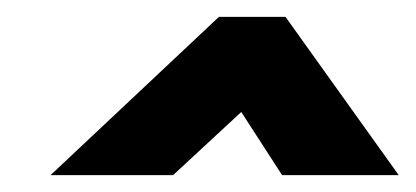

<svg xmlns="http://www.w3.org/2000/svg" viewBox="-20 -692 494 228"><path d="M453.5 -484H315L266.5 -559L185.5 -484H40L240 -672H319Z"/></svg>

Font: Lucymar Sans ExtraBold
Style: Italic
Weight: 800
Italic angle: -10°
Foundry: The League of Moveable Type (original font) / Main changes by Cristiano Sobral with portions from Mirco Monsees
Version: Version 2.00;August 30, 2020;FontCreator 13.0.0.2681 64-bit